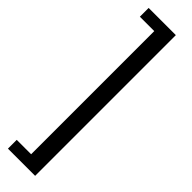

<svg xmlns="http://www.w3.org/2000/svg" viewBox="-304 -664 849 849"><g transform="rotate(45 120.0 -240.0)"><path d="M180 -680V200H10V145H100V-625H10V-680Z"/></g></svg>

Font: Glametrix
Style: Bold
Weight: 700
Designer: gluk
Foundry: gluk
Version: Version 0.40